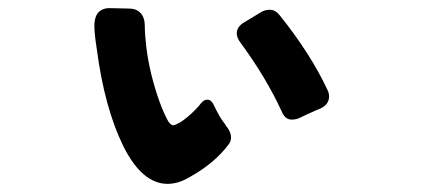

<svg xmlns="http://www.w3.org/2000/svg" viewBox="-20 -490 1040 472"><path d="M352 -307Q371 -232 394 -191Q401 -182 405 -182Q410 -182 421.5 -188.5Q433 -195 449 -209.5Q465 -224 474 -236Q481 -245 490 -245Q499 -245 505 -233Q520 -201 533 -185Q535 -181 537 -179Q548 -165 548 -152Q548 -143 542 -135Q507 -88 445 -54Q418 -38 392 -38Q330 -38 284 -129Q237 -224 218 -369Q212 -407 212 -426Q212 -445 219 -456Q229 -470 249 -470L297 -469Q315 -469 325.5 -458Q336 -447 336 -425.5Q336 -404 340 -372Q344 -340 352 -307ZM697 -196Q681 -196 673 -215Q635 -298 572 -384Q562 -397 562 -408Q562 -424 580 -435L620 -459Q630 -466 643.5 -466Q657 -466 668 -452Q744 -357 785 -269Q789 -261 789 -253Q789 -232 765 -222Q759 -220 753 -217Q728 -206 718.5 -201Q709 -196 697 -196Z"/></svg>

Font: Tsunagi Gothic Black
Style: Regular
Weight: 900
Designer: Yoshimichi Ohira
Foundry: Positype
Version: Version 1.001